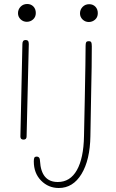

<svg xmlns="http://www.w3.org/2000/svg" viewBox="-20 -704 579 960"><path d="M70 -638Q70 -657 83 -670.5Q96 -684 116 -684Q135 -684 147 -671.5Q159 -659 159 -639Q159 -619 145.5 -607Q132 -595 114 -595Q96 -595 83 -607.5Q70 -620 70 -638ZM82 -21 92 -484Q92 -504 108 -504Q116 -504 120 -499.5Q124 -495 124 -484L113 -22Q113 -6 98 -6Q82 -6 82 -21ZM380 -637Q380 -656 393 -669.5Q406 -683 426 -683Q445 -683 457 -670.5Q469 -658 469 -638Q469 -618 455.5 -606Q442 -594 424 -594Q406 -594 393 -606.5Q380 -619 380 -637ZM149 103Q149 89 152 84Q155 79 163 79Q180 79 180 101Q186 206 269 206Q331 206 364.5 146.5Q398 87 400 -23L404 -214Q408 -414 408 -474Q408 -488 411 -493Q414 -498 424 -498Q433 -498 436 -493Q439 -488 439 -472Q439 -376 436 -250Q434 -176 432 -23Q430 96 387.5 166Q345 236 274 236Q222 236 185.5 199Q149 162 149 103Z"/></svg>

Font: Mali ExtraLight
Style: Regular
Weight: 275
Version: Version 1.000; ttfautohint (v1.6)